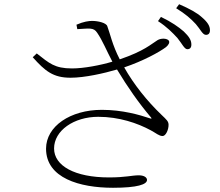

<svg xmlns="http://www.w3.org/2000/svg" viewBox="-20 -844 1040 909"><path d="M820 -664C842 -637 853 -611 867 -611C879 -611 886 -618 886 -633C886 -654 875 -671 850 -695C826 -716 792 -740 742 -764L728 -744C770 -717 798 -688 820 -664ZM907 -730C929 -705 939 -679 955 -679C967 -679 974 -686 974 -701C974 -721 963 -739 935 -763C913 -783 877 -803 828 -824L814 -805C858 -778 883 -756 907 -730ZM462 -324C313 -324 198 -246 198 -140C198 -1 357 45 515 45C631 45 676 29 676 8C676 -4 662 -14 637 -14C605 -14 575 -4 496 -4C334 -4 236 -59 236 -141C236 -226 330 -291 445 -291C544 -291 631 -261 694 -227C720 -213 733 -200 750 -200C765 -200 779 -231 778 -255C777 -270 769 -277 745 -300C676 -366 613 -445 568 -525C657 -555 734 -597 766 -621C778 -631 785 -643 779 -652C770 -663 743 -664 726 -654C695 -635 664 -603 547 -563C512 -630 501 -686 488 -720C483 -736 444 -745 416 -745C401 -745 376 -742 342 -727L346 -706C403 -709 423 -715 440 -689C465 -653 485 -603 512 -552C455 -535 376 -520 321 -520C238 -520 213 -545 154 -591L135 -573C194 -507 232 -476 314 -476C381 -476 473 -497 534 -515C584 -432 637 -356 694 -289C700 -282 698 -281 689 -284C641 -300 560 -324 462 -324Z"/></svg>

Font: Noto Serif CJK SC ExtraLight
Style: Regular
Weight: 200
Designer: Ryoko NISHIZUKA 西塚涼子 (kana & ideographs); Frank Grießhammer (Latin, Greek & Cyrillic); Wenlong ZHANG 张文龙 (bopomofo); San
Foundry: Adobe
Version: Version 2.001;hotconv 1.1.0;makeotfexe 2.6.0